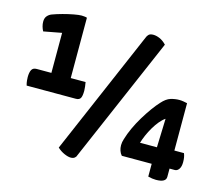

<svg xmlns="http://www.w3.org/2000/svg" viewBox="-102 -843 1140 987"><g transform="rotate(15 468.5 -350.0)"><path d="M36 -289Q32 -303 31 -314.5Q30 -326 30 -333Q30 -357 37 -371Q44 -385 64 -385H142V-598L46 -580Q40 -591 36.5 -603.5Q33 -616 33 -629Q33 -648 42.5 -659Q52 -670 65 -675Q89 -684 118.5 -692Q148 -700 175 -705Q202 -710 216 -710Q221 -710 231 -709Q241 -708 245 -706V-385H324Q326 -373 327.5 -361.5Q329 -350 329 -340Q329 -312 322.5 -300.5Q316 -289 298 -289ZM350 10Q336 10 315.5 1Q295 -8 278 -24L563 -686Q566 -695 573.5 -702.5Q581 -710 598 -710Q614 -710 632.5 -702Q651 -694 668 -676L380 -9Q379 -3 371.5 3.5Q364 10 350 10ZM803 7Q784 7 761 1V-67H602Q593 -77 588.5 -90.5Q584 -104 584 -119Q584 -135 590 -153Q599 -183 613.5 -214.5Q628 -246 647 -277.5Q666 -309 685.5 -336Q705 -363 722 -381Q745 -407 768 -414Q791 -421 814 -421Q824 -421 836 -419Q848 -417 856 -415V-163H907Q911 -154 913 -142.5Q915 -131 915 -117Q915 -93 906 -80Q897 -67 884 -67H856V-23Q856 7 803 7ZM675 -156H765L770 -309Q755 -299 740.5 -281.5Q726 -264 713 -242Q700 -220 690.5 -198Q681 -176 675 -156Z"/></g></svg>

Font: Yanone Kaffeesatz SemiBold
Style: Regular
Weight: 600
Designer: Yanone (Cyrillic: Daniel Pouzeot, Huerta Tipografica, and Cyreal)
Foundry: Yanone
Version: Version 2.003